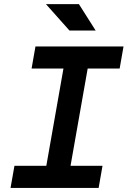

<svg xmlns="http://www.w3.org/2000/svg" viewBox="-20 -921 626 941"><path d="M31.7 0H463.4L482.4 -108.4H325.7L409.7 -585H566.4L585.4 -693.4H153.8L134.8 -585H291L207 -108.4H50.8ZM320.3 -771.5H448.7L366.7 -900.9H205.1Z"/></svg>

Font: Cascadia Mono PL SemiBold
Style: Italic
Weight: 600
Italic angle: -10°
Monospace: yes
Designer: Aaron Bell
Foundry: Saja Typeworks
Version: Version 2404.023